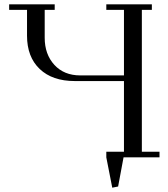

<svg xmlns="http://www.w3.org/2000/svg" viewBox="-20 -722 772 881"><path d="M22 -676.8V-702.1H231V-676.8H185.1V-548.8Q185.1 -472.7 229.5 -424.3Q273.9 -376 348.1 -376H548.8V-676.8H467.8V-702.1H676.8V-676.8H630.9V-25.9H711.9V0H546.9L522 133.8L495.1 139.2L467.8 0V-25.9H548.8V-350.1H323.2Q220.2 -350.1 162.1 -405.5Q104 -460.9 104 -558.1V-676.8Z"/></svg>

Font: Dehuti
Style: Book
Weight: 400
Version: Version 1.2